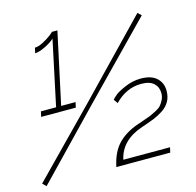

<svg xmlns="http://www.w3.org/2000/svg" viewBox="-131 -841 972 953"><g transform="rotate(-15 354.5 -364.5)"><path d="M240 -364 234 -337H56L62 -364H140L211 -698Q196 -683 163 -666.5Q130 -650 109 -650L115 -677Q133 -677 158 -690Q183 -703 199.5 -716Q216 -729 217 -731H245L166 -364ZM-25 -16 297 -345 651 -712 669 -695 312 -329 -7 2ZM352 0Q367 -72 404.5 -112.5Q442 -153 506 -176Q513 -179 540.5 -188Q568 -197 578.5 -201.5Q589 -206 609.5 -216.5Q630 -227 638.5 -237Q647 -247 655 -262.5Q663 -278 663 -297Q663 -328 642 -347.5Q621 -367 578 -367Q500 -367 441 -305L426 -326Q433 -335 448.5 -347.5Q464 -360 502.5 -376.5Q541 -393 582 -393Q636 -393 663.5 -367.5Q691 -342 691 -302Q691 -270 677.5 -246.5Q664 -223 639 -207Q614 -191 591.5 -182Q569 -173 537 -162Q534 -161 531.5 -160.5Q529 -160 527 -159Q415 -121 395 -26H635L629 0Z"/></g></svg>

Font: Raleway-v4020 ExtraLight
Style: Italic
Weight: 275
Italic angle: -12°
Designer: Matt McInerney, Pablo Impallari, Rodrigo Fuenzalida
Foundry: Matt McInerney, Pablo Impallari, Rodrigo Fuenzalida
Version: Version 4.020;PS 004.020;hotconv 1.0.88;makeotf.lib2.5.64775